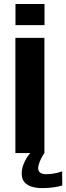

<svg xmlns="http://www.w3.org/2000/svg" viewBox="-20 -786 340 986"><path d="M59.5 -765.5V-657H208.5V-765.5ZM59 0H208V-591.5H59ZM195 180Q218.5 180 240.2 177.8Q262 175.5 278.2 172Q294.5 168.5 300 166L299 94Q292.5 96.5 278.8 100.2Q265 104 248.8 106.2Q232.5 108.5 217.5 108.5Q195.5 108.5 185.8 100.2Q176 92 176 78Q176 66.5 181.5 51.2Q187 36 194.8 21.5Q202.5 7 208 0H135.5Q127.5 8.5 117.2 24.8Q107 41 99.2 62Q91.5 83 91.5 105.5Q91.5 134 106.2 150.2Q121 166.5 144.5 173.2Q168 180 195 180Z"/></svg>

Font: Anybody SemiExpanded SemiBold
Style: Regular
Weight: 600
Width: 6
Designer: Tyler Finck
Foundry: Etcetera Type Company
Version: Version 1.113;gftools[0.9.25]